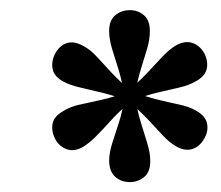

<svg xmlns="http://www.w3.org/2000/svg" viewBox="-20 -608 438 380"><path d="M383.9 -503.2Q391.9 -488.7 389.5 -473.4Q387.1 -458.1 368.5 -447.6Q354.8 -439.5 336.3 -435.1Q317.7 -430.6 294.4 -425.4Q271 -420.2 241.9 -408.9L231.5 -426.6Q254.8 -446 271 -463.3Q287.1 -480.6 300.8 -495.2Q314.5 -509.7 327.4 -517.7Q346 -528.2 360.9 -523Q375.8 -517.7 383.9 -503.2ZM383.9 -333.1Q375.8 -318.5 361.3 -313.3Q346.8 -308.1 328.2 -318.5Q314.5 -326.6 301.6 -340.7Q288.7 -354.8 272.2 -372.2Q255.6 -389.5 232.3 -409.7L241.9 -426.6Q270.2 -416.1 293.5 -410.5Q316.9 -404.8 335.9 -400.8Q354.8 -396.8 368.5 -388.7Q387.1 -378.2 389.9 -362.9Q392.7 -347.6 383.9 -333.1ZM237.1 -247.6Q220.2 -247.6 208.5 -257.7Q196.8 -267.7 196 -288.7Q196 -304.8 201.6 -323Q207.3 -341.1 214.9 -364.1Q222.6 -387.1 226.6 -417.7H246.8Q251.6 -388.7 258.9 -365.3Q266.1 -341.9 271.8 -323.4Q277.4 -304.8 277.4 -288.7Q277.4 -267.7 265.3 -257.7Q253.2 -247.6 237.1 -247.6ZM89.5 -332.3Q81.5 -347.6 83.9 -362.5Q86.3 -377.4 104.8 -387.9Q118.5 -396.8 137.1 -400.8Q155.6 -404.8 179.4 -410.1Q203.2 -415.3 231.5 -425.8L241.9 -408.9Q218.5 -390.3 202 -372.2Q185.5 -354 172.2 -340.3Q158.9 -326.6 145.2 -317.7Q127.4 -307.3 112.5 -312.5Q97.6 -317.7 89.5 -332.3ZM89.5 -502.4Q97.6 -517.7 112.1 -522.6Q126.6 -527.4 145.2 -516.9Q158.9 -509.7 171.8 -495.6Q184.7 -481.5 201.2 -463.7Q217.7 -446 241.9 -425.8L231.5 -408.9Q204 -419.4 180.2 -425Q156.5 -430.6 137.5 -435.1Q118.5 -439.5 104.8 -446.8Q86.3 -457.3 83.9 -472.6Q81.5 -487.9 89.5 -502.4ZM237.1 -587.9Q253.2 -587.9 264.9 -577.8Q276.6 -567.7 276.6 -546.8Q276.6 -530.6 271.4 -512.5Q266.1 -494.4 258.9 -471.4Q251.6 -448.4 246.8 -417.7H225.8Q221.8 -447.6 214.5 -470.6Q207.3 -493.5 201.6 -512.1Q196 -530.6 196 -546.8Q196 -567.7 208.1 -577.8Q220.2 -587.9 237.1 -587.9Z"/></svg>

Font: Playfair 9pt
Style: Bold Italic
Weight: 700
Italic angle: -15.6°
Designer: Claus Eggers Sørensen
Foundry: Claus Eggers Sørensen
Version: Version 2.203